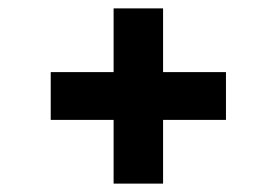

<svg xmlns="http://www.w3.org/2000/svg" viewBox="-20 -579 660 458"><path d="M251 -407V-559H369V-407H519V-293H369V-141H251V-293H101V-407Z"/></svg>

Font: Space Grotesk Variable
Style: Regular
Weight: 400
Designer: Florian Karsten (Space Grotesk), Colophon Foundry (Space Mono)
Foundry: Florian Karsten
Version: Version 1.106